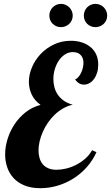

<svg xmlns="http://www.w3.org/2000/svg" viewBox="-20 -965 580 1003"><path d="M483.9 -169.9Q463.9 -126 432.9 -91.3Q401.9 -56.6 363 -32.2Q324.2 -7.8 280.3 5.1Q236.3 18.1 190.9 18.1Q142.6 18.1 107.7 3.7Q72.8 -10.7 50.5 -35.2Q28.3 -59.6 17.6 -91.3Q6.8 -123 6.8 -158.2Q6.8 -197.8 19.5 -238.8Q32.2 -279.8 55.9 -315.7Q79.6 -351.6 114 -378.7Q148.4 -405.8 191.9 -417Q159.7 -440.4 145.3 -471.9Q130.9 -503.4 130.9 -537.1Q130.9 -575.7 147.2 -614Q163.6 -652.3 192.6 -683.1Q221.7 -713.9 262 -732.9Q302.2 -752 350.1 -752Q379.9 -752 406 -743.9Q432.1 -735.8 451.7 -720.2Q471.2 -704.6 482.2 -681.2Q493.2 -657.7 493.2 -627Q493.2 -604.5 487.3 -585.4Q481.4 -566.4 471.2 -552.5Q460.9 -538.6 447.5 -530.8Q434.1 -522.9 418.9 -522.9Q391.6 -522.9 372.1 -549.8Q380.9 -552.7 388.9 -562Q397 -571.3 403.1 -583.5Q409.2 -595.7 412.6 -609.9Q416 -624 416 -637.2Q416 -652.3 411.1 -663.1Q406.2 -673.8 398.7 -680.4Q391.1 -687 381.1 -689.9Q371.1 -692.9 360.8 -692.9Q338.4 -692.9 319.6 -680.7Q300.8 -668.5 287.4 -648.7Q273.9 -628.9 266.4 -603.5Q258.8 -578.1 258.8 -551.8Q258.8 -529.8 264.4 -508.8Q270 -487.8 282.2 -470Q294.4 -452.1 313.7 -438.7Q333 -425.3 359.9 -418Q333 -412.1 309.3 -398.4Q285.6 -384.8 265.9 -366Q246.1 -347.2 230.5 -324.2Q214.8 -301.3 203.9 -276.6Q192.9 -252 187 -227.1Q181.2 -202.1 181.2 -179.2Q181.2 -158.2 186.5 -139.6Q191.9 -121.1 203.1 -107.4Q214.4 -93.8 232.4 -85.9Q250.5 -78.1 275.9 -78.1Q298.8 -78.1 325.4 -84.5Q352.1 -90.8 377.4 -103.8Q402.8 -116.7 424.8 -135.7Q446.8 -154.8 460.9 -180.2ZM359.9 -883.8Q359.9 -870.6 355 -859.6Q350.1 -848.6 341.8 -840.6Q333.5 -832.5 322.3 -827.9Q311 -823.2 298.8 -823.2Q285.6 -823.2 274.7 -827.9Q263.7 -832.5 255.4 -840.6Q247.1 -848.6 242.4 -859.6Q237.8 -870.6 237.8 -883.8Q237.8 -896 242.4 -907.2Q247.1 -918.5 255.4 -926.8Q263.7 -935.1 274.7 -939.9Q285.6 -944.8 298.8 -944.8Q311 -944.8 322.3 -939.9Q333.5 -935.1 341.8 -926.8Q350.1 -918.5 355 -907.2Q359.9 -896 359.9 -883.8ZM540 -883.8Q540 -870.6 535.2 -859.6Q530.3 -848.6 522 -840.6Q513.7 -832.5 502.4 -827.9Q491.2 -823.2 479 -823.2Q465.8 -823.2 454.6 -827.9Q443.4 -832.5 435.3 -840.6Q427.2 -848.6 422.6 -859.6Q418 -870.6 418 -883.8Q418 -896 422.6 -907.2Q427.2 -918.5 435.3 -926.8Q443.4 -935.1 454.6 -939.9Q465.8 -944.8 479 -944.8Q491.2 -944.8 502.4 -939.9Q513.7 -935.1 522 -926.8Q530.3 -918.5 535.2 -907.2Q540 -896 540 -883.8Z"/></svg>

Font: Lobster
Style: Regular
Weight: 400
Designer: Pablo Impallari
Foundry: Pablo Impallari
Version: Version 1.007; ttfautohint (v1.1) -l 8 -r 50 -G 50 -x 14 -D 